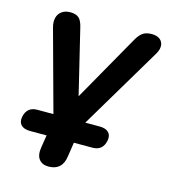

<svg xmlns="http://www.w3.org/2000/svg" viewBox="-104 -580 748 850"><g transform="rotate(15 270.0 -154.5)"><path d="M196 188Q167 188 152.5 169Q138 150 144 114L156 38L165 57H77Q50 57 36.5 44Q23 31 27 7Q36 -42 84 -42H171L166 -12L57 -411Q50 -436 55 -455.5Q60 -475 75.5 -486Q91 -497 114 -497Q140 -497 153.5 -485Q167 -473 174 -441L254 -110H224L419 -454Q433 -478 448 -487.5Q463 -497 487 -497Q511 -497 524.5 -486.5Q538 -476 539.5 -458.5Q541 -441 529 -420L289 -17L292 -42H370Q397 -42 410.5 -29Q424 -16 420 8Q411 57 363 57H268L281 37L268 123Q259 188 196 188Z"/></g></svg>

Font: Nunito ExtraLight
Style: Italic
Weight: 200
Italic angle: -9°
Designer: Vernon Adams
Foundry: Vernon Adams
Version: Version 3.602